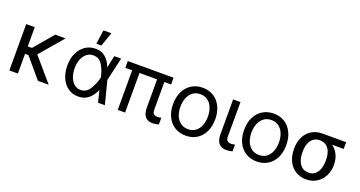

<svg xmlns="http://www.w3.org/2000/svg" viewBox="-42 -1402 3873 2064"><g transform="rotate(20 1895.0 -370.0)"><path d="M172.9 -310.5H220.7L407.2 -530.3H525.4L298.3 -265.1L525.4 0H402.3L211.4 -225.6H172.9V0H75.2V-530.3H172.9Z M642.6 -265.6Q642.6 -344.2 671.4 -406Q700.2 -467.8 751.7 -502.4Q803.2 -537.1 868.2 -537.1Q937 -537.1 981.4 -499Q1025.9 -460.9 1052.7 -392.6H1053.2L1083 -530.3H1161.1L1100.1 -265.1L1168 0H1089.8L1057.6 -132.8H1056.6Q1028.3 -66.4 981 -27.8Q933.6 10.7 865.2 10.7Q798.8 10.7 748.3 -24.4Q697.8 -59.6 670.2 -122.3Q642.6 -185.1 642.6 -265.6ZM863.3 -64.5Q930.2 -64.5 969.2 -126.7Q1008.3 -189 1025.4 -263.7L1025.9 -265.1L1025.4 -266.6Q1010.3 -341.3 974.1 -401.6Q938 -461.9 869.1 -461.9Q828.1 -461.9 795.7 -436.8Q763.2 -411.6 744.9 -366.5Q726.6 -321.3 726.6 -263.7Q726.6 -207 743.7 -161.6Q760.7 -116.2 792 -90.3Q823.2 -64.5 863.3 -64.5ZM878.9 -751H969.7L913.1 -589.8H855.5Z M1760.7 -453.1H1683.6V-132.8Q1683.6 -99.6 1700.7 -86.9Q1717.8 -74.2 1743.2 -74.2Q1753.4 -74.2 1765.1 -76.7Q1776.9 -79.1 1784.2 -81.1V-3.9Q1746.6 6.8 1713.9 6.8Q1600.6 6.8 1600.6 -131.8V-453.1H1399.4V0H1315.4V-453.1H1237.3V-530.3H1760.7Z M1852.5 -262.7Q1852.5 -344.2 1882.8 -406.5Q1913.1 -468.8 1968 -502.9Q2022.9 -537.1 2094.7 -537.1Q2166 -537.1 2220.5 -502.9Q2274.9 -468.8 2304.9 -406.5Q2335 -344.2 2335 -262.7Q2335 -181.2 2304.9 -119.1Q2274.9 -57.1 2220.5 -23.2Q2166 10.7 2094.7 10.7Q2022.9 10.7 1968 -23.2Q1913.1 -57.1 1882.8 -119.1Q1852.5 -181.2 1852.5 -262.7ZM2251 -262.7Q2251 -317.4 2233.6 -362.8Q2216.3 -408.2 2181.2 -435.5Q2146 -462.9 2094.7 -462.9Q2042.5 -462.9 2007.1 -435.5Q1971.7 -408.2 1954.1 -362.8Q1936.5 -317.4 1936.5 -262.7Q1936.5 -208 1954.1 -162.8Q1971.7 -117.7 2007.1 -90.6Q2042.5 -63.5 2094.7 -63.5Q2146 -63.5 2181.2 -90.6Q2216.3 -117.7 2233.6 -162.8Q2251 -208 2251 -262.7Z M2526.4 -530.3 2525.4 -132.8Q2525.4 -74.2 2586.9 -74.2Q2603 -74.2 2627 -81.1V-2.9Q2610.8 1.5 2594.7 4.2Q2578.6 6.8 2556.6 6.8Q2503.9 6.8 2473.1 -26.1Q2442.4 -59.1 2442.4 -131.8V-530.3Z M2665 -262.7Q2665 -344.2 2695.3 -406.5Q2725.6 -468.8 2780.5 -502.9Q2835.4 -537.1 2907.2 -537.1Q2978.5 -537.1 3033 -502.9Q3087.4 -468.8 3117.4 -406.5Q3147.5 -344.2 3147.5 -262.7Q3147.5 -181.2 3117.4 -119.1Q3087.4 -57.1 3033 -23.2Q2978.5 10.7 2907.2 10.7Q2835.4 10.7 2780.5 -23.2Q2725.6 -57.1 2695.3 -119.1Q2665 -181.2 2665 -262.7ZM3063.5 -262.7Q3063.5 -317.4 3046.1 -362.8Q3028.8 -408.2 2993.7 -435.5Q2958.5 -462.9 2907.2 -462.9Q2855 -462.9 2819.6 -435.5Q2784.2 -408.2 2766.6 -362.8Q2749 -317.4 2749 -262.7Q2749 -208 2766.6 -162.8Q2784.2 -117.7 2819.6 -90.6Q2855 -63.5 2907.2 -63.5Q2958.5 -63.5 2993.7 -90.6Q3028.8 -117.7 3046.1 -162.8Q3063.5 -208 3063.5 -262.7Z M3469.7 -513.7H3741.2V-436.5H3608.4Q3652.3 -405.3 3676.8 -355Q3701.2 -304.7 3701.2 -242.2V-232.4Q3701.2 -168.9 3673.3 -113.3Q3645.5 -57.6 3593.5 -23.9Q3541.5 9.8 3471.7 9.8Q3400.9 9.8 3348.1 -24.2Q3295.4 -58.1 3267.3 -117.4Q3239.3 -176.8 3239.3 -251V-262.7Q3239.3 -334 3267.1 -391.1Q3294.9 -448.2 3347.4 -481Q3399.9 -513.7 3469.7 -513.7ZM3471.7 -67.4Q3516.1 -67.4 3545.7 -92Q3575.2 -116.7 3589.4 -158.2Q3603.5 -199.7 3603.5 -251V-262.7Q3603.5 -311 3589.4 -350.3Q3575.2 -389.6 3545.2 -413.1Q3515.1 -436.5 3469.7 -436.5Q3425.3 -436.5 3395.5 -413.1Q3365.7 -389.6 3351.3 -350.3Q3336.9 -311 3336.9 -262.7V-251Q3336.9 -199.7 3351.3 -158.2Q3365.7 -116.7 3396 -92Q3426.3 -67.4 3471.7 -67.4Z"/></g></svg>

Font: Pretendard Std
Style: Regular
Weight: 400
Designer: Base glyphs from Inter by Rasmus Andersson; Hangeul glyphs from Noto Sans CJK(Source Han Sans) by Jang Soo-young and Kan
Foundry: Kil Hyung-jin
Version: Version 1.309